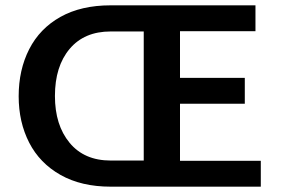

<svg xmlns="http://www.w3.org/2000/svg" viewBox="-20 -700 1052 720"><path d="M958 -97V0H395Q285 0 207 -44Q129 -88 89.5 -165Q50 -242 50 -339Q50 -438 89.5 -515.5Q129 -593 206.5 -636.5Q284 -680 395 -680H938V-583H655V-408H898V-311H655V-97ZM519 -98V-582H395Q296 -582 241 -516.5Q186 -451 186 -340Q186 -231 241 -164.5Q296 -98 395 -98Z"/></svg>

Font: MartelSansBold
Style: Bold
Weight: 700
Designer: Dan Reynolds and Mathieu Réguer
Foundry: Dan Reynolds and Mathieu Réguer
Version: Version 1.002; ttfautohint (v1.1) -l 5 -r 5 -G 72 -x 0 -D la